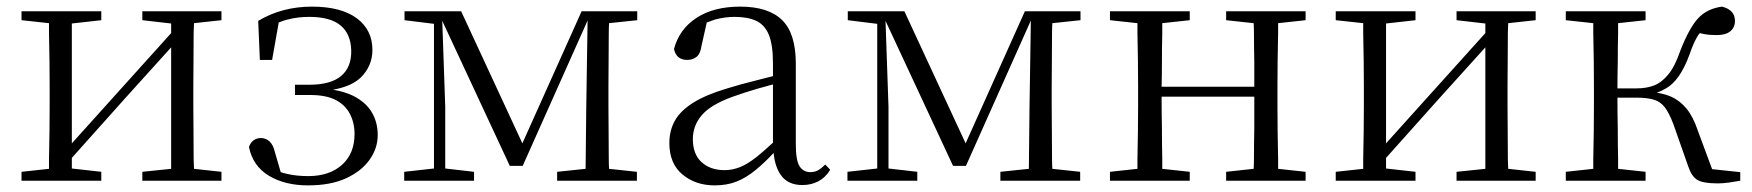

<svg xmlns="http://www.w3.org/2000/svg" viewBox="-20 -546 5294 580"><path d="M45 0V-27L128 -36Q128 -49 128 -65Q129 -106 129.5 -149.5Q130 -193 130 -227V-285Q130 -319 129.5 -362.5Q129 -406 128 -447Q128 -463 128 -476L45 -485V-512H286V-485L197 -475V-113L333 -264L497 -446V-475L410 -485V-512H649V-485L566 -476Q566 -463 565 -447Q565 -406 564.5 -362.5Q564 -319 564 -285V-227Q564 -193 564.5 -149.5Q565 -106 565 -65Q566 -49 566 -36L649 -27V0H410V-27L497 -36V-403L357 -248L197 -69V-37L286 -27V0Z M910 14Q841 14 792.5 -15Q744 -44 732 -102Q737 -116 746.5 -122.5Q756 -129 768 -129Q783 -129 794 -119Q805 -109 810 -88L828 -26Q837 -23 846 -21Q875 -14 911 -14Q975 -14 1013 -48Q1051 -82 1051 -141Q1051 -175 1037 -202Q1023 -229 994 -244Q965 -259 917 -259H871V-290H914Q979 -290 1010.5 -316.5Q1042 -343 1041 -393Q1040 -443 1009 -469Q978 -495 914 -495Q879 -495 849 -487Q836 -484 822 -478L802 -365H765L760 -483Q797 -505 837.5 -515.5Q878 -526 922 -526Q1010 -526 1057.5 -491Q1105 -456 1105 -395Q1105 -347 1070 -312Q1042 -285 986 -275Q1022 -269 1048 -256Q1085 -237 1103 -207Q1121 -177 1121 -138Q1121 -98 1096.5 -63.5Q1072 -29 1025.5 -7.5Q979 14 910 14Z M1520 -45 1316 -483 1325 -223V-37L1412 -27V0H1201V-27L1291 -37V-474L1202 -485V-512H1373L1558 -113L1737 -512H1905V-485L1820 -476Q1819 -463 1819 -447Q1819 -406 1818.5 -362.5Q1818 -319 1818 -285V-227Q1818 -193 1818.5 -149.5Q1819 -106 1819 -65Q1819 -49 1820 -36L1904 -27V0H1663V-27L1749 -36L1751 -222L1755 -484L1559 -45Z M2139 14Q2081 14 2041.5 -19Q2002 -52 2002 -114Q2002 -152 2019 -182Q2036 -212 2074.5 -236Q2113 -260 2177 -279Q2219 -292 2264 -303Q2291 -310 2315 -316V-354Q2315 -411 2302.5 -441Q2290 -471 2264.5 -483Q2239 -495 2199 -495Q2170 -495 2140 -487Q2128 -483 2115 -478L2099 -407Q2096 -384 2084.5 -374.5Q2073 -365 2056 -365Q2023 -365 2016 -398Q2032 -458 2084 -492Q2136 -526 2216 -526Q2301 -526 2342.5 -485.5Q2384 -445 2384 -354V-111Q2384 -61 2395.5 -43.5Q2407 -26 2428 -26Q2441 -26 2451 -31.5Q2461 -37 2473 -49L2488 -33Q2473 -9 2451.5 2Q2430 13 2404 13Q2360 13 2339 -17Q2321 -42 2317 -84Q2288 -53 2262 -32Q2234 -9 2205 2.5Q2176 14 2139 14ZM2315 -291Q2292 -285 2268 -278Q2227 -266 2191 -253Q2126 -229 2099.5 -197.5Q2073 -166 2073 -126Q2073 -80 2099.5 -56Q2126 -32 2169 -32Q2192 -32 2215 -41Q2238 -50 2267 -73Q2288 -90 2315 -115Z M2859 -45 2655 -483 2664 -223V-37L2751 -27V0H2540V-27L2630 -37V-474L2541 -485V-512H2712L2897 -113L3076 -512H3244V-485L3159 -476Q3158 -463 3158 -447Q3158 -406 3157.5 -362.5Q3157 -319 3157 -285V-227Q3157 -193 3157.5 -149.5Q3158 -106 3158 -65Q3158 -49 3159 -36L3243 -27V0H3002V-27L3088 -36L3090 -222L3094 -484L2898 -45Z M3333 0V-27L3416 -36Q3416 -49 3416 -65Q3417 -106 3417.5 -149.5Q3418 -193 3418 -227V-285Q3418 -319 3417.5 -362.5Q3417 -406 3416 -447Q3416 -463 3416 -476L3333 -485V-512H3574V-485L3491 -476Q3491 -462 3491 -446Q3490 -405 3490 -360Q3490 -319 3489 -284H3769Q3769 -319 3769 -360Q3768 -405 3768 -446Q3768 -463 3767 -476L3684 -485V-512H3924V-485L3841 -476Q3841 -463 3841 -447Q3840 -406 3839.5 -362.5Q3839 -319 3839 -285V-227Q3839 -193 3839.5 -149.5Q3840 -106 3841 -65Q3841 -49 3841 -36L3924 -27V0H3684V-27L3767 -36Q3768 -49 3768 -66Q3768 -108 3769 -158Q3769 -206 3769 -254H3489Q3489 -206 3490 -158Q3490 -108 3491 -66Q3491 -50 3491 -36L3574 -27V0Z M4015 0V-27L4098 -36Q4098 -49 4098 -65Q4099 -106 4099.5 -149.5Q4100 -193 4100 -227V-285Q4100 -319 4099.5 -362.5Q4099 -406 4098 -447Q4098 -463 4098 -476L4015 -485V-512H4256V-485L4167 -475V-113L4303 -264L4467 -446V-475L4380 -485V-512H4619V-485L4536 -476Q4536 -463 4535 -447Q4535 -406 4534.5 -362.5Q4534 -319 4534 -285V-227Q4534 -193 4534.5 -149.5Q4535 -106 4535 -65Q4536 -49 4536 -36L4619 -27V0H4380V-27L4467 -36V-403L4327 -248L4167 -69V-37L4256 -27V0Z M4710 0V-27L4793 -36Q4793 -49 4793 -65Q4794 -106 4794.5 -149.5Q4795 -193 4795 -227V-285Q4795 -319 4794.5 -362.5Q4794 -406 4793 -447Q4793 -463 4793 -476L4710 -485V-512H4951V-485L4868 -476Q4868 -462 4868 -446Q4867 -405 4867 -359Q4866 -316 4866 -279H4923Q4954 -279 4977 -288Q5000 -297 5020 -321.5Q5040 -346 5056 -393Q5083 -462 5110 -491Q5137 -520 5182 -526Q5221 -516 5221 -483Q5221 -463 5207 -451.5Q5193 -440 5166 -440Q5144 -440 5128 -443Q5121 -445 5115 -446Q5112 -443 5110 -440Q5097 -420 5084 -382Q5069 -341 5051 -315.5Q5033 -290 5011 -278Q4999 -271 4985 -266Q5010 -262 5028 -254Q5055 -242 5075 -217.5Q5095 -193 5109 -151L5152 -35L5237 -26V0Q5221 3 5202.5 5.5Q5184 8 5169 8Q5125 8 5107.5 -2.5Q5090 -13 5080 -43L5035 -171Q5022 -205 5009 -222Q4996 -239 4975.5 -245Q4955 -251 4924 -251H4866Q4866 -205 4867 -158Q4867 -108 4868 -66Q4868 -50 4868 -36L4951 -27V0Z"/></svg>

Font: Early Summer Mincho Light
Style: Regular
Weight: 300
Designer: GuiWonder
Version: Version 1.002